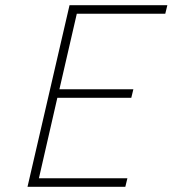

<svg xmlns="http://www.w3.org/2000/svg" viewBox="-20 -720 665 740"><path d="M86 0 248 -700H625L617 -667H276L209 -376H494L486 -343H201L130 -33H471L463 0Z"/></svg>

Font: TitilliumWebThinItalic
Style: Thin Italic
Weight: 200
Italic angle: -13°
Version: Version 1.001;PS 57.000;hotconv 1.0.70;makeotf.lib2.5.55311